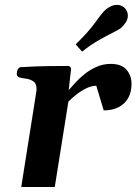

<svg xmlns="http://www.w3.org/2000/svg" viewBox="-20 -752 552 772"><path d="M256.3 -389.6Q266.6 -401.9 283 -419.7Q299.3 -437.5 321 -454.8Q342.8 -472.2 369.1 -483.6Q395.5 -495.1 425.3 -495.1Q468.3 -495.1 488.5 -471.9Q508.8 -448.7 508.8 -414.1Q508.8 -381.8 495.6 -358.2Q482.4 -334.5 457.3 -321.3Q432.1 -308.1 397 -308.1L367.2 -407.2Q347.7 -407.2 326.4 -396.7Q305.2 -386.2 286.4 -371.3Q267.6 -356.4 254.9 -343.3L200.2 0H65.4L125.5 -379.9Q127 -388.2 127 -394Q127 -416.5 114 -425Q101.1 -433.6 84.2 -435.8Q67.4 -438 56.6 -440.9Q47.4 -445.3 47.4 -455.6Q47.4 -465.3 52 -473.4Q56.6 -481.4 62.5 -481.9Q126.5 -485.8 176.5 -486.3Q226.6 -486.8 253.4 -486.8Q257.3 -486.8 261.5 -483.9Q265.6 -481 265.6 -472.2Q265.6 -472.2 263.2 -452.4Q260.7 -432.6 256.3 -389.6ZM310.1 -544.4 284.2 -573.7Q335.4 -623 364 -663.1Q392.6 -703.1 405.8 -714.4Q415 -721.7 426.8 -727.1Q438.5 -732.4 450.7 -732.4Q460 -732.4 469 -728.5Q478 -724.6 484.9 -715.8Q494.1 -703.1 494.1 -689.5Q494.1 -675.3 486.3 -662.8Q478.5 -650.4 468.8 -641.6Q459.5 -633.3 435.1 -621.3Q410.6 -609.4 377.9 -590.8Q345.2 -572.3 310.1 -544.4Z"/></svg>

Font: Gelasio SemiBold
Style: Italic
Weight: 600
Italic angle: -8.5°
Designer: Eben Sorkin
Foundry: Eben Sorkin
Version: Version 1.008